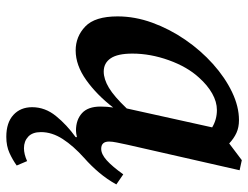

<svg xmlns="http://www.w3.org/2000/svg" viewBox="-109 -444 787 609"><g transform="rotate(90 284.5 -139.5)"><path d="M150 -166Q150 -119 165 -97Q180 -75 207 -75Q231 -75 258.5 -91.5Q286 -108 324 -148L384 -419Q359 -434 329 -434Q303 -434 276.5 -419Q250 -404 226 -377Q192 -340 171 -281.5Q150 -223 150 -166ZM414 234Q369 234 344.5 211.5Q320 189 320 152Q320 111 348 76.5Q376 42 415 14V10Q402 13 394 13Q360 13 339 -6Q318 -25 318 -65Q318 -86 321 -105Q281 -53 234 -19.5Q187 14 140 14Q96 14 64 -16.5Q32 -47 32 -119Q32 -174 52 -229Q72 -284 106 -333.5Q140 -383 183 -421.5Q226 -460 272 -482Q318 -504 361 -504Q384 -504 401.5 -496Q419 -488 435 -473L488 -513L520 -506L439 -150Q435 -131 432 -116.5Q429 -102 429 -92Q429 -67 452 -67Q469 -67 488.5 -84.5Q508 -102 533 -137L565 -115Q549 -86 527.5 -60.5Q506 -35 481 -13Q443 21 421 55Q399 89 399 124Q399 151 413.5 164.5Q428 178 450 178Q469 178 491 168L505 201Q487 214 465 224Q443 234 414 234Z"/></g></svg>

Font: Source Serif 4 SmText Semibold
Style: Italic
Weight: 600
Italic angle: -12°
Designer: Frank Grießhammer
Foundry: Adobe
Version: Version 4.005;hotconv 1.1.0;makeotfexe 2.6.0